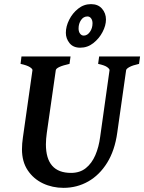

<svg xmlns="http://www.w3.org/2000/svg" viewBox="-20 -886 692 921"><path d="M651.9 -615.2 647 -579.6Q616.2 -572.8 601.1 -564.5Q585.9 -556.2 585 -549.3L542.5 -250Q530.8 -164.6 494.1 -105.5Q457.5 -46.4 403.3 -15.6Q349.1 15.1 284.7 15.1Q231.4 15.1 186 -6.3Q140.6 -27.8 113 -69.1Q85.4 -110.4 85.4 -169.9Q85.4 -196.3 89.8 -226.1L135.7 -549.3Q136.7 -555.2 123.3 -564Q109.9 -572.8 78.6 -579.6L83 -615.2H318.4L313.5 -579.6Q250 -565.4 247.6 -549.3L204.6 -249Q202.6 -234.9 201.4 -220.7Q200.2 -206.5 200.2 -193.8Q200.2 -56.6 320.8 -56.6Q363.3 -56.6 391.8 -79.6Q420.4 -102.5 437.3 -141.6Q454.1 -180.7 460.4 -229L505.4 -549.3Q505.9 -555.2 494.1 -564Q482.4 -572.8 450.7 -579.6L455.6 -615.2ZM488.3 -792.5Q488.3 -763.7 471.9 -732.4Q455.6 -701.2 427.7 -679.2Q399.9 -657.2 364.7 -657.2Q331.1 -657.2 313.5 -679.2Q295.9 -701.2 295.9 -728.5Q295.9 -759.3 311.8 -791Q327.6 -822.8 355 -844.5Q382.3 -866.2 416.5 -866.2Q450.7 -866.2 469.5 -844.2Q488.3 -822.3 488.3 -792.5ZM423.8 -774.4Q423.8 -788.6 417 -797.9Q410.2 -807.1 399.4 -807.1Q380.4 -807.1 368.7 -789.8Q356.9 -772.5 356.9 -749.5Q356.9 -733.9 364.3 -724.4Q371.6 -714.8 382.8 -715.3Q399.4 -715.8 411.6 -733.4Q423.8 -751 423.8 -774.4Z"/></svg>

Font: Gentium Plus
Style: Bold Italic
Weight: 700
Italic angle: -8°
Designer: Victor Gaultney, Annie Olsen, Iska Routamaa, Becca Hirsbrunner
Foundry: SIL International
Version: Version 6.101